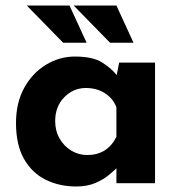

<svg xmlns="http://www.w3.org/2000/svg" viewBox="-20 -664 654 696"><path d="M256 12Q195 12 145.5 -12.5Q96 -37 67 -88Q38 -139 38 -218Q38 -292 68 -346Q98 -400 147 -429.5Q196 -459 251 -459Q316 -459 349.5 -438Q383 -417 403 -392L412 -437H542V0H402V-54Q392 -44 372.5 -28Q353 -12 324 0Q295 12 256 12ZM296 -102Q369 -102 402 -168V-275Q390 -307 360.5 -326Q331 -345 291 -345Q246 -345 213 -311.5Q180 -278 180 -225Q180 -190 196 -162Q212 -134 238.5 -118Q265 -102 296 -102ZM77 -644H232L294 -509H209ZM247 -644H402L464 -509H379Z"/></svg>

Font: Synthetic
Style: Bold
Weight: 700
Designer: Santiago Orozco
Foundry: Typemade
Version: Version 2.000; ttfautohint (v1.8.4.7-5d5b)